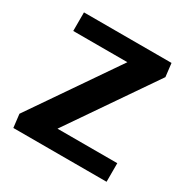

<svg xmlns="http://www.w3.org/2000/svg" viewBox="-123 -604 687 709"><g transform="rotate(30 221.0 -250.0)"><path d="M18.3 -56.7 25 0H422.5V-79.2H167.5L417.5 -443.3L410.8 -500H37.5V-420.8H268.3Z"/></g></svg>

Font: Boon SemiBold
Style: Regular
Weight: 600
Designer: Sungsit Sawaiwan
Foundry: FontUni
Version: Version 2.0